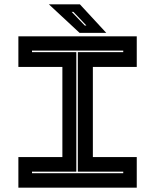

<svg xmlns="http://www.w3.org/2000/svg" viewBox="-20 -868 718 888"><path d="M65 0V-141.5H268.5V-558.5H65V-700H612.5V-558.5H409.5V-141.5H612.5V0ZM128 -67H550V-74H340V-627H550V-634H128V-627H333V-74H128ZM471.5 -716H348L206 -848H349.5ZM379.5 -750 319.5 -813H311.5L372 -750Z"/></svg>

Font: Tourney Expanded ExtraBold
Style: Regular
Weight: 800
Width: 7
Designer: Tyler Finck
Foundry: Etcetera Type Co
Version: Version 1.010; ttfautohint (v1.8.3)